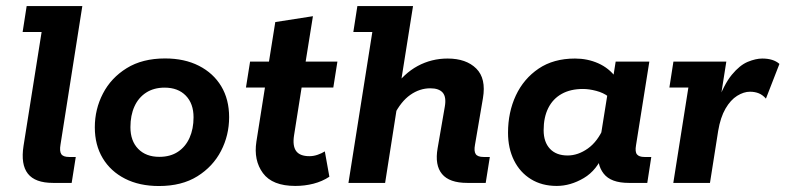

<svg xmlns="http://www.w3.org/2000/svg" viewBox="-20 -603 2590 633"><path d="M154.8 0Q95.7 0 71.9 -30.4Q48 -60.8 57.6 -122.2L117.2 -497.5H54.6L67.9 -583H251.4L179.5 -126.5Q175.7 -104.5 182 -95Q188.2 -85.5 207.9 -85.5H229.8L216.3 0Z M503.9 10.3Q439.7 10.3 392.2 -13.9Q344.7 -38.1 318.7 -81.4Q292.6 -124.8 292.6 -183.3Q292.6 -243 319.4 -294.6Q346.1 -346.3 397.8 -378.3Q449.4 -410.3 524.3 -410.3Q588.3 -410.3 635.8 -386.1Q683.3 -361.9 709.4 -318.6Q735.4 -275.3 735.4 -216.7Q735.4 -157 708.7 -105.4Q682 -53.8 630.7 -21.8Q579.4 10.3 503.9 10.3ZM505.3 -85.9Q541.4 -85.9 566.5 -102.5Q591.7 -119.1 604.9 -148.6Q618.1 -178.1 618.1 -216.2Q618.1 -261.6 592.5 -287.8Q566.9 -314.1 522.7 -314.1Q487.4 -314.1 461.9 -297.7Q436.4 -281.2 423.2 -251.9Q410 -222.7 410 -183.7Q410 -138.4 435.6 -112.2Q461.2 -85.9 505.3 -85.9Z M953.6 10Q878 10 846.9 -32.2Q815.8 -74.5 825.3 -136.1L853.5 -314.5H790.9L804.5 -400H866.8L887.6 -530.3L1011.7 -549.6L987.7 -400H1092.4L1078.9 -314.5H974.4L949.5 -157Q944 -122.3 956.2 -105.2Q968.5 -88.1 1000.1 -88.1Q1014.1 -88.1 1027.6 -92.9Q1041.1 -97.6 1050.9 -103.9L1065.9 -20.4Q1042.4 -4.8 1013.5 2.6Q984.7 10 953.6 10Z M1128.8 0 1207.5 -497.5H1144.9L1158.2 -583H1341.7L1298 -308L1277.1 -311.1Q1311.4 -360.8 1357 -385.4Q1402.7 -410 1455.7 -410Q1516.9 -410 1550.1 -377.1Q1583.2 -344.3 1572.2 -279.3L1546 -125.7Q1542 -104.5 1548.4 -95Q1554.8 -85.5 1574.4 -85.5H1594.9L1581.3 0H1520.6Q1461.5 0 1437.3 -29.3Q1413 -58.6 1422.8 -114.4L1446.5 -251.6Q1452 -283.2 1439.6 -297.6Q1427.1 -311.9 1398.7 -311.9Q1363.6 -311.9 1332.6 -290.1Q1301.6 -268.3 1278.9 -222.8L1294.5 -286L1249.7 0Z M1815.4 10Q1766.6 10 1730.5 -12.3Q1694.3 -34.6 1674.6 -74.3Q1654.9 -114.1 1654.9 -165.3Q1654.9 -233 1680.7 -288.3Q1706.6 -343.5 1755.8 -376.8Q1805 -410 1875.8 -410Q1917 -410 1952.4 -394.3Q1987.8 -378.5 2010.5 -347.8L1999.5 -335L2009.8 -400H2120.8L2076.9 -124.2Q2073.1 -102.3 2080.1 -93.9Q2087.1 -85.5 2104.6 -85.5H2127.2L2114 0H2053Q1993.9 0 1970.2 -30.6Q1946.5 -61.1 1953.5 -107.4L1956.2 -125.8L1970.8 -99Q1948.7 -41.9 1904.8 -16Q1860.8 10 1815.4 10ZM1851.4 -90.4Q1885.6 -90.4 1918.1 -113.4Q1950.6 -136.5 1970.5 -183.1L1959.5 -147.4L1985.2 -308.1L1985.4 -284.8Q1969.2 -297.3 1945.5 -303.5Q1921.9 -309.7 1902 -309.7Q1860.9 -309.7 1831.9 -293.5Q1802.9 -277.3 1787.6 -246.9Q1772.3 -216.4 1772.3 -173.8Q1772.3 -134.7 1793.1 -112.5Q1813.8 -90.4 1851.4 -90.4Z M2199.8 0 2249.5 -314.5H2186.9L2200.2 -400H2374.6L2350.9 -249.9L2343.9 -261.7Q2366.6 -325 2392.8 -356.6Q2419 -388.3 2445.4 -399.2Q2471.8 -410 2493 -410Q2529.8 -410 2549.7 -392.3L2505.2 -277.9Q2494.5 -290.1 2481.5 -295.4Q2468.5 -300.6 2452.5 -300.6Q2432 -300.6 2410.3 -287.1Q2388.6 -273.6 2371.9 -244.9Q2355.2 -216.2 2347.7 -171.3L2320.7 0Z"/></svg>

Font: Rokkitt SemiBold
Style: Italic
Weight: 600
Italic angle: -9°
Designer: Vernon Adams
Foundry: Vernon Adams
Version: Version 3.103